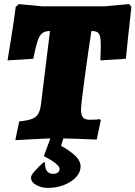

<svg xmlns="http://www.w3.org/2000/svg" viewBox="-20 -678 664 941"><path d="M143 -390 17 -382Q21 -407 34.5 -490Q48 -573 57 -644L72 -658L187 -647H492L613 -658L624 -644Q614 -555 606.5 -484Q599 -413 597 -390L472 -382Q474 -442 474 -454Q474 -485 470 -500Q466 -515 456.5 -520.5Q447 -526 428 -526Q413 -429 395 -297Q377 -165 377 -141Q377 -114 387 -102.5Q397 -91 420 -91Q438 -91 452 -92Q466 -93 470 -94L474 -88L454 6Q431 5 360.5 2.5Q290 0 255 0Q216 0 146.5 4Q77 8 55 9L74 -83Q115 -87 136 -95Q157 -103 167 -119.5Q177 -136 181 -168L225 -526Q200 -526 186.5 -515Q173 -504 164 -476.5Q155 -449 143 -390ZM302 -36 279 37Q316 56 345.5 82.5Q375 109 375 138Q375 166 353 190Q331 214 294 228.5Q257 243 214 243Q184 243 158 229Q132 215 132 192Q132 181 150.5 160Q169 139 193 118H201Q199 145 209.5 159.5Q220 174 241 174Q255 174 263.5 167.5Q272 161 272 150Q272 127 195 87L240 -36Z"/></svg>

Font: Alegreya Black
Style: Italic
Weight: 900
Italic angle: -7°
Designer: Juan Pablo del Peral
Foundry: Huerta Tipografica
Version: Version 2.007; ttfautohint (v1.6)